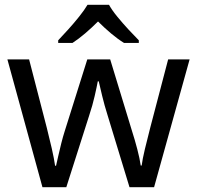

<svg xmlns="http://www.w3.org/2000/svg" viewBox="-20 -786 826 805"><path d="M431 -303Q418 -344 408.5 -383.5Q399 -423 394 -445H390Q386 -423 377 -383.5Q368 -344 354 -302L258 -1H158L11 -537H102L176 -251Q187 -208 197 -164Q207 -120 211 -91H215Q219 -108 224.5 -133Q230 -158 237 -185.5Q244 -213 251 -235L346 -537H442L534 -235Q545 -201 555.5 -161Q566 -121 570 -92H574Q577 -117 587.5 -161Q598 -205 610 -251L685 -537H775L626 -1H523ZM437 -766Q449 -744 471.5 -716.5Q494 -689 518.5 -662.5Q543 -636 562 -617V-606H500Q474 -622 446 -645.5Q418 -669 391 -696Q364 -669 337 -646Q310 -623 284 -606H224V-617Q243 -637 266.5 -663Q290 -689 312 -716.5Q334 -744 347 -766Z"/></svg>

Font: Noto Sans Buhid
Style: Regular
Weight: 400
Designer: Monotype Design Team
Foundry: Monotype Imaging Inc.
Version: Version 2.001